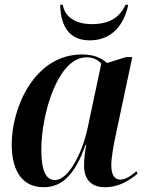

<svg xmlns="http://www.w3.org/2000/svg" viewBox="-20 -774 616 804"><path d="M356 -605C449 -605 500 -671 517 -754H506C482 -704 443 -673 364 -673C292 -673 250 -707 243 -754H232C234 -661 272 -605 356 -605ZM163 10C241 10 295 -45 338 -167H341C336 -137 332 -113 332 -80C332 -20 365 10 419 10C479 10 525 -20 556 -47L551 -57C528 -37 506 -22 483 -22C459 -22 446 -43 446 -83C446 -113 456 -168 462 -196L534 -535H508L428 -510C406 -530 375 -546 324 -546C122 -546 29 -320 29 -170C29 -60 72 10 163 10ZM210 -20C176 -20 153 -52 153 -147C153 -296 222 -534 342 -534C367 -534 390 -525 404 -507L347 -238C326 -139 269 -20 210 -20Z"/></svg>

Font: Noto Serif Display SemiCondensed SemiBold
Style: Italic
Weight: 600
Width: 4
Italic angle: -12°
Designer: Monotype Design Team
Foundry: Monotype Imaging Inc.
Version: Version 2.009